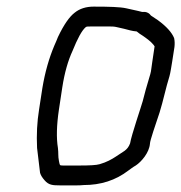

<svg xmlns="http://www.w3.org/2000/svg" viewBox="-20 -634 548 580"><path d="M393 -539C394 -538 397 -536 402 -532C415 -524 427 -515 436 -507C443 -500 446 -496 447 -494L440 -447C438 -437 437 -419 434 -410L429 -393C422 -370 419 -359 411 -328C407 -313 377 -226 373 -201C365 -179 351 -176 330 -161C318 -153 302 -144 281 -138C271 -135 250 -134 220 -134H170C159 -134 161 -135 158 -148C155 -163 157 -171 155 -187C150 -217 151 -256 158 -303L168 -369C175 -415 186 -452 199 -480C214 -517 227 -542 239 -552C241 -554 246 -554 254 -554H313C318 -554 325 -554 333 -552L355 -547C367 -544 379 -540 393 -539ZM436 -587C431 -594 425 -597 418 -598H409C406 -599 401 -600 397 -601L361 -609C343 -613 310 -614 263 -614C240 -614 221 -608 206 -596C190 -584 173 -560 155 -522C152 -514 148 -505 144 -496C128 -458 116 -416 108 -368L98 -303C92 -266 90 -227 92 -187L101 -112C103 -105 107 -98 115 -89C127 -75 139 -74 161 -74H211C217 -74 224 -74 233 -75C284 -75 329 -89 368 -119C374 -123 381 -129 390 -134C407 -145 431 -173 433 -200C433 -205 437 -218 443 -237C449 -256 456 -275 462 -294C473 -329 481 -369 492 -404C495 -414 498 -436 500 -447L507 -492C508 -501 508 -510 506 -519C499 -536 483 -554 457 -573Z"/></svg>

Font: Squarish
Style: It
Weight: 400
Foundry: Cannot Into Space Fonts
Version: Version 0.272